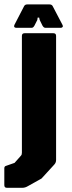

<svg xmlns="http://www.w3.org/2000/svg" viewBox="-50 -704 336 890"><path d="M-18.5 166.5Q-30 166.5 -30 154V76Q-30 67 -22.5 65L17.5 51L45 20Q49.5 15.5 50.5 12Q51.5 8.5 51.5 3.5V-537.5Q51.5 -550 64 -550H197.5Q210 -550 210 -537.5V37.5Q210 50 201.5 59L142.5 123.5L79 159Q66.5 166.5 54 166.5ZM25.5 -575Q19 -575 16.5 -579Q14 -583 17 -589L61.5 -675Q65.5 -683.5 76.5 -683.5H179.5Q190.5 -683.5 194.5 -675L239.5 -589Q243 -583 240.2 -579Q237.5 -575 231.5 -575H160.5Q153 -575 147 -585L134 -611.5L131.5 -622.5H124.5L123 -611.5L109.5 -585Q104 -575 96.5 -575Z"/></svg>

Font: Jaro
Style: Regular
Weight: 400
Designer: Agyei Archer, Celine Hurka, Mirko Velimirović
Version: Version 1.000